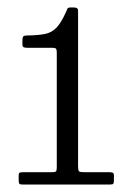

<svg xmlns="http://www.w3.org/2000/svg" viewBox="-20 -950 355 514"><path d="M30 -467.5V-480Q30 -486.5 32.8 -487.8Q35.5 -489 42 -489H119.5Q128 -489 130 -491.5Q132 -494 132 -501.5V-808Q132 -816.5 130.2 -819.2Q128.5 -822 120.5 -822H53.5Q47 -822 43.5 -823.5Q40 -825 40 -832V-841Q40 -849.5 42.2 -852.2Q44.5 -855 53 -855Q82 -855.5 100 -859Q118 -862.5 130.8 -875.5Q143.5 -888.5 156.5 -917.5Q159 -922.5 160.2 -926.2Q161.5 -930 169 -930H177.5Q189 -930 189 -922V-504.5Q189 -494 191.5 -491.5Q194 -489 205 -489H272Q278 -489 281.5 -487.8Q285 -486.5 285 -480V-468Q285 -461 283.5 -458.5Q282 -456 275 -456H40Q33.5 -456 31.8 -458.2Q30 -460.5 30 -467.5Z"/></svg>

Font: Besley* Condensed
Style: Regular
Weight: 400
Width: 3
Designer: Owen Earl
Foundry: indestructible type*
Version: Version 3.000; ttfautohint (v1.8.3)